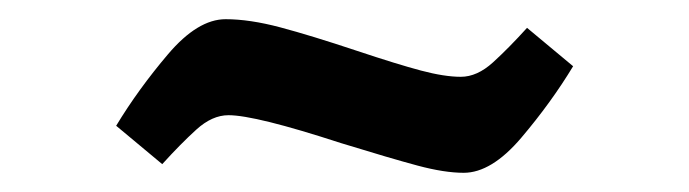

<svg xmlns="http://www.w3.org/2000/svg" viewBox="-20 -346 718 200"><path d="M335 -197Q246 -226 218 -226Q201 -226 184.5 -211Q168 -196 149 -175L101 -215Q124 -253 155 -289.5Q186 -326 215 -326Q240 -326 272 -317.5Q304 -309 352 -293Q394 -279 418.5 -272.5Q443 -266 460 -266Q477 -266 493.5 -281Q510 -296 529 -317L577 -277Q554 -239 523 -202.5Q492 -166 463 -166Q443 -166 415 -173.5Q387 -181 335 -197Z"/></svg>

Font: Andada Pro
Style: Bold
Weight: 700
Designer: Carolina Giovagnoli
Foundry: Huerta Tipografica
Version: Version 3.005; ttfautohint (v1.8.4)